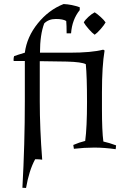

<svg xmlns="http://www.w3.org/2000/svg" viewBox="-20 -731 622 951"><path d="M503 -620Q496 -607 478.5 -587Q461 -567 449 -559Q437 -567 419.5 -587Q402 -607 395 -620Q401 -632 418 -647.5Q435 -663 449 -670Q462 -662 479 -646.5Q496 -631 503 -620ZM485 -274V-190Q485 -82 492 -30Q520 -24 555 -11L553 8Q497 0 447 0Q397 0 346 6L343 -13Q373 -26 402 -33Q411 -100 411 -226Q411 -352 405 -413Q385 -424 311 -426L177 -428V-230Q177 -96 189 60Q175 58 166.5 58Q158 58 154 58Q124 113 109 200L91 199Q103 -17 103 -230V-429H49L47 -431Q47 -447 50 -453Q63 -458 103 -470Q113 -548 167 -615Q221 -682 295 -711Q336 -709 375 -695V-681Q337 -634 332 -566H310Q310 -605 308 -627Q292 -637 256.5 -637Q221 -637 199 -615Q178 -559 178 -470H324Q434 -470 491 -485L498 -481Q485 -404 485 -274Z"/></svg>

Font: Almendra
Style: Regular
Weight: 400
Designer: Ana Sanfelippo
Foundry: Ana Sanfelippo
Version: Version 1.004